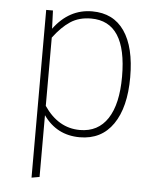

<svg xmlns="http://www.w3.org/2000/svg" viewBox="-52 -576 677 821"><g transform="rotate(5 286.0 -165.5)"><path d="M302 -21Q380 -21 421 -83.5Q462 -146 462 -264Q462 -500 309 -500Q257 -500 220 -475.5Q183 -451 148 -404V-111Q209 -21 302 -21ZM311 -531Q402 -531 449.5 -462Q497 -393 497 -264Q497 -135 447 -62.5Q397 10 304 10Q205 10 148 -71V194L114 200V-520H143L146 -442Q212 -531 311 -531Z"/></g></svg>

Font: FiraSans
Style: Regular
Weight: 200
Designer: Carrois Corporate & Edenspiekermann AG
Foundry: Carrois Corporate GbR & Edenspiekermann AG
Version: Version 3.106;PS 003.106;hotconv 1.0.70;makeotf.lib2.5.58329